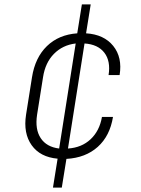

<svg xmlns="http://www.w3.org/2000/svg" viewBox="-20 -710 640 870"><path d="M220 140 241 9Q162 2 123.5 -52Q85 -106 98 -190L125 -360Q139 -449 192.5 -501Q246 -553 330 -559L351 -690H391L370 -559Q451 -554 493 -502Q535 -450 522 -370H472Q482 -433 453 -471Q424 -509 363 -513L288 -37Q350 -41 390.5 -79Q431 -117 442 -180H492Q478 -94 423 -44.5Q368 5 281 10L260 140ZM148 -190Q138 -124 164.5 -84Q191 -44 248 -37L323 -513Q264 -506 224.5 -466Q185 -426 175 -360Z"/></svg>

Font: JetBrains Mono Thin
Style: Italic
Weight: 100
Italic angle: -9°
Monospace: yes
Designer: Philipp Nurullin, Konstantin Bulenkov
Foundry: JetBrains
Version: Version 2.305; ttfautohint (v1.8.4.7-5d5b)